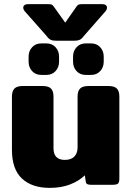

<svg xmlns="http://www.w3.org/2000/svg" viewBox="-20 -898 643 933"><path d="M204 -726 104 -839Q93 -850 93 -861Q93 -869 99.5 -873.5Q106 -878 117 -878H209Q225 -878 230.5 -876Q236 -874 242 -865L297 -788L351 -865Q357 -874 362.5 -876Q368 -878 384 -878H476Q487 -878 493.5 -873.5Q500 -869 500 -861Q500 -850 489 -839L390 -726Q388 -723 380.5 -714.5Q373 -706 363.5 -703Q354 -700 338 -700H256Q236 -700 227.5 -704Q219 -708 212.5 -715.5Q206 -723 204 -726ZM119 -598V-623Q119 -650 136 -668.5Q153 -687 180 -687H206Q233 -687 250 -668.5Q267 -650 267 -623V-598Q267 -571 250 -552.5Q233 -534 206 -534H180Q153 -534 136 -552.5Q119 -571 119 -598ZM335 -598V-623Q335 -650 352 -668.5Q369 -687 396 -687H423Q450 -687 467 -668.5Q484 -650 484 -623V-598Q484 -571 467 -552.5Q450 -534 423 -534H396Q369 -534 352 -552.5Q335 -571 335 -598ZM38 -170V-429Q38 -455 50 -467.5Q62 -480 90 -480H187Q216 -480 228 -467.5Q240 -455 240 -429V-178Q240 -121 295 -121Q325 -121 341 -137Q357 -153 357 -182V-429Q357 -455 369 -467.5Q381 -480 410 -480H507Q536 -480 548 -467.5Q560 -455 560 -429V-31Q560 -12 553.5 -6Q547 0 526 0H423Q411 0 404.5 -3Q398 -6 397 -15L392 -46Q363 -18 320 -1.5Q277 15 222 15Q135 15 86.5 -30.5Q38 -76 38 -170Z"/></svg>

Font: Mitr SemiBold
Style: Regular
Weight: 600
Designer: Thanarat Vachiruckul
Foundry: Cadson Demak
Version: Version 1.003